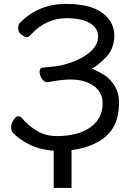

<svg xmlns="http://www.w3.org/2000/svg" viewBox="-20 -739 634 971"><path d="M275.9 23.9Q138.7 23.9 45.9 -66.9Q36.1 -76.7 36.1 -95.2Q36.1 -112.3 48.1 -131.6Q60.1 -150.9 71.8 -150.9Q81.5 -150.9 89.8 -143.1Q122.1 -104 166.5 -77.4Q210.9 -50.8 267.1 -50.8Q373 -50.8 436 -94.5Q499 -138.2 499 -216.8Q499 -254.9 478 -281.5Q457 -308.1 420.9 -322.5Q384.8 -336.9 337.9 -336.9Q291 -336.9 221.2 -323.2Q203.1 -323.2 191.7 -341.1Q180.2 -358.9 180.2 -376Q180.2 -395 195.8 -397Q276.9 -403.8 304.2 -412.1Q384.3 -434.1 430.2 -471.4Q476.1 -508.8 476.1 -554.2Q476.1 -598.1 434.1 -622.6Q392.1 -647 314 -647Q268.1 -647 221.9 -627Q175.8 -606.9 138.2 -565.9Q127 -550.8 111.8 -550.8Q107.9 -550.8 89.8 -563Q71.8 -575.2 71.8 -596.2Q71.8 -617.2 85 -627Q127 -670.9 185.5 -695.1Q244.1 -719.2 311 -719.2Q438 -719.2 498 -673.6Q558.1 -627.9 558.1 -559.1Q558.1 -490.2 511.5 -444.6Q464.8 -398.9 443.8 -393.1L485.8 -372.1Q528.8 -351.1 555.4 -312Q582 -272.9 582 -217.8Q582 -93.8 497.1 -34.9Q412.1 23.9 275.9 23.9ZM341.8 -39.1V211.4H251.5V-39.1Z"/></svg>

Font: LXGW WenKai Screen R
Style: Regular
Weight: 400
Designer: Fontworks Inc.
Version: Version 1.235;May 31, 2022